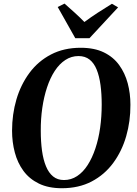

<svg xmlns="http://www.w3.org/2000/svg" viewBox="-20 -1012 745 1043"><path d="M316 10.5Q243 10.5 191.2 -14.8Q139.5 -40 107.5 -83.5Q75.5 -127 60.5 -183.5Q45.5 -240 45.5 -302Q45.5 -391 69.2 -471.8Q93 -552.5 140 -616Q187 -679.5 257 -716Q327 -752.5 418.5 -752.5Q492.5 -752.5 544 -727.5Q595.5 -702.5 627.2 -658.8Q659 -615 673.8 -559.5Q688.5 -504 688.5 -443Q689 -353.5 665.5 -272Q642 -190.5 595 -126.8Q548 -63 478 -26.2Q408 10.5 316 10.5ZM327.5 -34Q366.5 -34 399 -55.5Q431.5 -77 456.2 -115.5Q481 -154 498.2 -205.8Q515.5 -257.5 524 -318Q532.5 -378.5 532.5 -444Q532.5 -502 526 -550.2Q519.5 -598.5 505.2 -633.8Q491 -669 466.8 -688.2Q442.5 -707.5 406.5 -707.5Q367.5 -707.5 335 -686.2Q302.5 -665 277.5 -626.8Q252.5 -588.5 235.5 -537.2Q218.5 -486 209.8 -426Q201 -366 201.5 -301Q201.5 -242.5 208.2 -193.5Q215 -144.5 229.8 -108.8Q244.5 -73 268.5 -53.5Q292.5 -34 327.5 -34ZM389 -804.5 293.5 -974 330.5 -992.5Q358.5 -968 386 -943Q413.5 -918 438.5 -892.5Q473.5 -918.5 511.5 -943.2Q549.5 -968 588 -991.5L621.5 -972L466 -804.5Z"/></svg>

Font: Merriweather 72pt
Style: Bold Italic
Weight: 700
Italic angle: -7.8°
Version: Version 2.101